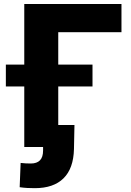

<svg xmlns="http://www.w3.org/2000/svg" viewBox="-20 -748 666 977"><path d="M598.1 -727.5V-584H276.4V0H103.5V-727.5ZM9.8 -308.1V-419.4H450.7V-308.1ZM157.2 209.5Q137.2 209.5 118.7 208.5Q100.1 207.5 80.1 204.6L85 81.1Q96.2 82.5 110.8 83.3Q125.5 84 136.7 84Q167.5 84 183.3 67.9Q199.2 51.8 199.2 17.6V0H143.6V-111.8H358.9L356.4 10.3Q354 109.4 303.2 159.4Q252.4 209.5 157.2 209.5Z"/></svg>

Font: Inter 20pt ExtraBold
Style: Regular
Weight: 800
Version: Version 4.001;git-66647c0bb